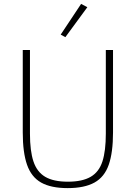

<svg xmlns="http://www.w3.org/2000/svg" viewBox="-20 -955 698 987"><path d="M97 -698H134V-268Q134 -179 152 -125Q170 -71 212.5 -46Q255 -21 329 -21Q403 -21 446 -46Q489 -71 506.5 -125Q524 -179 524 -268V-698H561V-274Q561 -171 539 -108Q517 -45 465.5 -16.5Q414 12 328 12Q242 12 191.5 -16.5Q141 -45 119 -108Q97 -171 97 -274ZM429 -918 316 -764 292 -777 397 -935Z"/></svg>

Font: IBM Plex Sans ExtraLight
Style: Regular
Weight: 250
Designer: Mike Abbink, Paul van der Laan, Pieter van Rosmalen
Foundry: Bold Monday
Version: Version 3.201